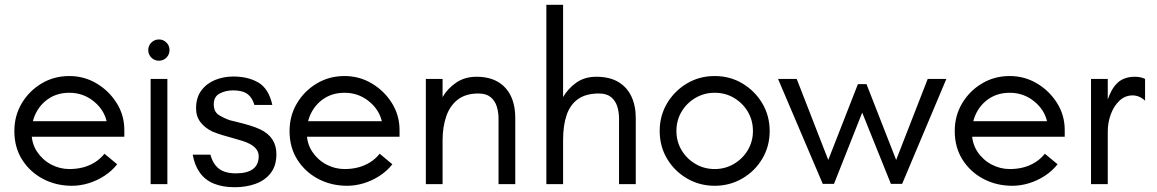

<svg xmlns="http://www.w3.org/2000/svg" viewBox="-20 -770 4839 803"><path d="M281 7Q215 7 160.5 -21.5Q106 -50 73 -101.5Q40 -153 40 -222Q40 -286 71 -338Q102 -390 154 -421Q206 -452 270 -452Q332 -452 384 -421Q436 -390 468 -339Q500 -288 500 -226V-198H84V-263H426Q414 -313 370.5 -347.5Q327 -382 270 -382Q223 -382 187.5 -360Q152 -338 132 -300.5Q112 -263 112 -216Q112 -170 135 -135.5Q158 -101 194 -82Q230 -63 270 -63Q301 -63 327.5 -70Q354 -77 376.5 -91Q399 -105 417 -127L470 -83Q448 -55 416.5 -34.5Q385 -14 350 -3.5Q315 7 281 7Z M610 0V-440H680V0ZM645 -516Q626 -516 613 -529Q600 -542 600 -561Q600 -579 613 -592Q626 -605 645 -605Q663 -605 676 -592Q689 -579 689 -561Q689 -542 676 -529Q663 -516 645 -516Z M962 13Q911 13 874.5 -2Q838 -17 816 -47.5Q794 -78 786 -123H860Q868 -94 883 -76.5Q898 -59 919 -52Q940 -45 966 -45Q1014 -45 1038 -63Q1062 -81 1062 -117Q1062 -138 1045 -154Q1028 -170 993 -181Q978 -186 955.5 -192Q933 -198 910 -205Q887 -212 868 -220Q837 -235 818.5 -259Q800 -283 800 -317Q800 -362 822 -391.5Q844 -421 879.5 -435.5Q915 -450 956 -450Q1018 -450 1061 -424.5Q1104 -399 1119 -331H1044Q1037 -354 1025 -367.5Q1013 -381 995.5 -386.5Q978 -392 954 -392Q924 -392 899 -379Q874 -366 874 -334Q874 -302 896 -288.5Q918 -275 942 -267Q954 -264 976.5 -258.5Q999 -253 1024 -245.5Q1049 -238 1068 -229Q1102 -213 1119 -187Q1136 -161 1136 -126Q1136 -77 1112.5 -46.5Q1089 -16 1049.5 -1.5Q1010 13 962 13Z M1432 7Q1366 7 1311.5 -21.5Q1257 -50 1224 -101.5Q1191 -153 1191 -222Q1191 -286 1222 -338Q1253 -390 1305 -421Q1357 -452 1421 -452Q1483 -452 1535 -421Q1587 -390 1619 -339Q1651 -288 1651 -226V-198H1235V-263H1577Q1565 -313 1521.5 -347.5Q1478 -382 1421 -382Q1374 -382 1338.5 -360Q1303 -338 1283 -300.5Q1263 -263 1263 -216Q1263 -170 1286 -135.5Q1309 -101 1345 -82Q1381 -63 1421 -63Q1452 -63 1478.5 -70Q1505 -77 1527.5 -91Q1550 -105 1568 -127L1621 -83Q1599 -55 1567.5 -34.5Q1536 -14 1501 -3.5Q1466 7 1432 7Z M1761 0V-440H1831V-364Q1852 -400 1888 -424.5Q1924 -449 1973 -449Q2025 -449 2061 -428.5Q2097 -408 2116 -369.5Q2135 -331 2135 -275V0H2065V-275Q2065 -301 2057.5 -325Q2050 -349 2031.5 -364Q2013 -379 1981 -379Q1927 -379 1894 -353Q1861 -327 1846 -282.5Q1831 -238 1831 -184V0Z M2265 0V-750H2335V-364Q2356 -400 2390.5 -424.5Q2425 -449 2474 -449Q2529 -449 2565.5 -427.5Q2602 -406 2620.5 -367Q2639 -328 2639 -275V0H2569V-275Q2569 -301 2561.5 -325Q2554 -349 2535.5 -364Q2517 -379 2485 -379Q2431 -379 2398 -356Q2365 -333 2350 -289.5Q2335 -246 2335 -184V0Z M2969 7Q2906 7 2853.5 -23.5Q2801 -54 2770 -106Q2739 -158 2739 -222Q2739 -286 2770 -338Q2801 -390 2853 -421Q2905 -452 2969 -452Q3033 -452 3085 -421Q3137 -390 3168 -338Q3199 -286 3199 -222Q3199 -158 3168 -106Q3137 -54 3084.5 -23.5Q3032 7 2969 7ZM2969 -63Q3013 -63 3049.5 -84.5Q3086 -106 3107.5 -142Q3129 -178 3129 -222Q3129 -267 3107.5 -303Q3086 -339 3050 -360.5Q3014 -382 2969 -382Q2925 -382 2888.5 -360.5Q2852 -339 2830.5 -303Q2809 -267 2809 -222Q2809 -178 2830.5 -142Q2852 -106 2888.5 -84.5Q2925 -63 2969 -63Z M3421 -1 3234 -440H3312L3444 -101L3568 -418H3604L3728 -101L3860 -440H3938L3753 -1H3706L3586 -299L3468 -1Z M4214 7Q4148 7 4093.5 -21.5Q4039 -50 4006 -101.5Q3973 -153 3973 -222Q3973 -286 4004 -338Q4035 -390 4087 -421Q4139 -452 4203 -452Q4265 -452 4317 -421Q4369 -390 4401 -339Q4433 -288 4433 -226V-198H4017V-263H4359Q4347 -313 4303.5 -347.5Q4260 -382 4203 -382Q4156 -382 4120.5 -360Q4085 -338 4065 -300.5Q4045 -263 4045 -216Q4045 -170 4068 -135.5Q4091 -101 4127 -82Q4163 -63 4203 -63Q4234 -63 4260.5 -70Q4287 -77 4309.5 -91Q4332 -105 4350 -127L4403 -83Q4381 -55 4349.5 -34.5Q4318 -14 4283 -3.5Q4248 7 4214 7Z M4543 0V-440H4613V-354Q4626 -391 4642.5 -411.5Q4659 -432 4680 -440.5Q4701 -449 4725 -449Q4736 -449 4747.5 -447Q4759 -445 4769 -440V-349Q4757 -360 4744 -365.5Q4731 -371 4717 -371Q4685 -371 4661.5 -348.5Q4638 -326 4625.5 -291.5Q4613 -257 4613 -220V0Z"/></svg>

Font: Teachers
Style: Regular
Weight: 400
Designer: Alfredo Marco Pradil, Chank Diesel
Version: Version 1.001